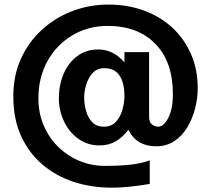

<svg xmlns="http://www.w3.org/2000/svg" viewBox="-20 -656 936 852"><path d="M476.6 176.8Q386.7 176.8 308.1 151.4Q229.5 126 168.9 74.7Q108.4 23.4 73.7 -52.2Q39.1 -127.9 39.1 -228.5Q39.1 -321.3 73.2 -396Q107.4 -470.7 166.5 -524.4Q225.6 -578.1 301.3 -606.9Q377 -635.7 460.9 -635.7Q545.9 -635.7 618.2 -609.4Q690.4 -583 743.7 -534.2Q796.9 -485.4 827.1 -417Q857.4 -348.6 857.4 -264.6Q857.4 -219.7 845.7 -174.3Q834 -128.9 811 -90.8Q788.1 -52.7 753.4 -29.8Q718.8 -6.8 672.9 -6.8Q585.9 -6.8 549.8 -80.1Q523.4 -45.9 492.7 -28.3Q461.9 -10.7 421.9 -10.7Q368.2 -10.7 327.1 -40.5Q286.1 -70.3 263.7 -118.2Q241.2 -166 241.2 -219.7Q241.2 -277.3 261.7 -326.7Q282.2 -376 321.8 -406.2Q361.3 -436.5 416 -436.5Q483.4 -436.5 532.2 -378.9V-424.8H641.6V-136.7Q641.6 -113.3 654.8 -103.5Q668 -93.8 681.6 -93.8Q706.1 -93.8 726.6 -132.3Q747.1 -170.9 747.1 -239.3Q747.1 -381.8 669.4 -461.4Q591.8 -541 458 -541Q371.1 -541 301.3 -499.5Q231.4 -458 190.9 -385.3Q150.4 -312.5 150.4 -219.7Q150.4 -155.3 173.3 -100.6Q196.3 -45.9 237.3 -5.4Q278.3 35.2 331.5 57.6Q384.8 80.1 445.3 80.1Q511.7 80.1 559.1 74.7Q606.4 69.3 644.5 55.7V160.2Q586.9 169.9 546.9 173.3Q506.8 176.8 476.6 176.8ZM441.4 -93.8Q474.6 -93.8 494.6 -115.7Q514.6 -137.7 523.4 -169.4Q532.2 -201.2 532.2 -230.5Q532.2 -288.1 510.3 -320.8Q488.3 -353.5 443.4 -353.5Q411.1 -353.5 391.6 -332.5Q372.1 -311.5 362.8 -281.2Q353.5 -251 353.5 -223.6Q353.5 -194.3 361.8 -164.1Q370.1 -133.8 389.2 -113.8Q408.2 -93.8 441.4 -93.8Z"/></svg>

Font: Padauk
Style: Bold
Weight: 700
Designer: Debbi Hosken, Becca Hirsbrunner Spalinger
Foundry: SIL International
Version: Version 5.003